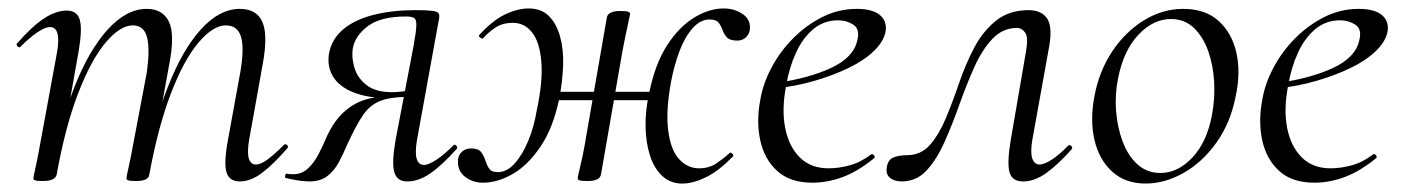

<svg xmlns="http://www.w3.org/2000/svg" viewBox="-20 -420 3316 454"><path d="M547 9Q522 9 515.5 -13Q509 -35 519 -89L548 -248Q558 -305 550 -332.5Q542 -360 514 -360Q484 -360 449.5 -319.5Q415 -279 384.5 -200Q354 -121 333 -7L322 -8Q342 -125 376.5 -213.5Q411 -302 455 -350.5Q499 -399 547 -399Q587 -399 600.5 -368Q614 -337 601 -267L569 -89Q564 -59 568.5 -45Q573 -31 585 -31Q597 -31 613.5 -43.5Q630 -56 651 -77Q655 -81 659 -77Q663 -73 659 -69Q627 -32 600 -11.5Q573 9 547 9ZM82 8Q67 8 63 6.5Q59 5 59 2Q59 -2 64 -24Q69 -46 73 -69L115 -297Q125 -356 98 -356Q87 -356 69 -344Q51 -332 29 -310Q26 -306 21.5 -310.5Q17 -315 21 -318Q55 -357 83.5 -376Q112 -395 138 -395Q162 -395 168.5 -373.5Q175 -352 166 -299L114 -7Q110 8 82 8ZM302 8Q288 8 283.5 6.5Q279 5 279 2Q279 -2 284.5 -26.5Q290 -51 294 -74L327 -248Q335 -305 327.5 -332.5Q320 -360 294 -360Q264 -360 229.5 -319Q195 -278 164.5 -198.5Q134 -119 114 -7L101 -8Q121 -125 155.5 -213Q190 -301 234.5 -350Q279 -399 327 -399Q365 -399 379.5 -368.5Q394 -338 380 -267L333 -7Q331 8 302 8Z M712 9Q701 9 687 7Q673 5 656 1Q653 0 654.5 -5.5Q656 -11 660 -9Q664 -8 673 -8Q693 -8 707.5 -21Q722 -34 733 -55Q744 -76 754 -100Q771 -135 793 -155Q815 -175 841 -183.5Q867 -192 895 -192L900 -188Q850 -188 816 -201.5Q782 -215 767.5 -239Q753 -263 758 -294Q765 -329 792.5 -351.5Q820 -374 864 -385Q908 -396 961 -396Q989 -396 1001.5 -394.5Q1014 -393 1017 -388.5Q1020 -384 1018 -375L966 -89Q956 -30 983 -30Q993 -30 1011.5 -42Q1030 -54 1052 -76Q1055 -80 1059 -75.5Q1063 -71 1060 -68Q1025 -29 997.5 -10Q970 9 943 9Q919 9 912.5 -12.5Q906 -34 915 -87L958 -312Q964 -345 964.5 -359.5Q965 -374 959 -377.5Q953 -381 940 -381Q880 -381 849.5 -358Q819 -335 814 -304Q811 -284 818 -260Q825 -236 846.5 -219Q868 -202 907 -202Q930 -202 954 -208L948 -191Q904 -191 879.5 -181.5Q855 -172 838.5 -148Q822 -124 801 -78Q792 -57 781.5 -37Q771 -17 754.5 -4Q738 9 712 9Z M1122 12Q1097 12 1079 -2.5Q1061 -17 1063 -42Q1064 -54 1072.5 -61.5Q1081 -69 1094 -69Q1111 -69 1117.5 -60.5Q1124 -52 1127.5 -41Q1131 -30 1136.5 -21.5Q1142 -13 1157 -13Q1179 -13 1197.5 -34Q1216 -55 1229.5 -88Q1243 -121 1249 -158Q1264 -228 1260 -274.5Q1256 -321 1238 -343.5Q1220 -366 1193 -366Q1168 -366 1151 -354.5Q1134 -343 1122 -329Q1119 -328 1115 -331.5Q1111 -335 1113 -337Q1145 -372 1174.5 -386Q1204 -400 1230 -400Q1260 -400 1278 -382Q1296 -364 1304.5 -333Q1313 -302 1311.5 -264Q1310 -226 1302 -185Q1288 -118 1258.5 -74Q1229 -30 1193 -9Q1157 12 1122 12ZM1369 8Q1355 8 1350.5 6.5Q1346 5 1346 2Q1346 -2 1352 -26.5Q1358 -51 1362 -74L1415 -379Q1418 -394 1447 -394Q1462 -394 1466 -392Q1470 -390 1470 -388Q1470 -386 1466.5 -370.5Q1463 -355 1459 -335.5Q1455 -316 1452 -300L1401 -7Q1398 8 1369 8ZM1260 -183 1263 -203H1557L1553 -183ZM1596 14Q1567 15 1547 -3Q1527 -21 1517 -52Q1507 -83 1506.5 -121.5Q1506 -160 1515 -200Q1529 -269 1557.5 -313Q1586 -357 1621.5 -378.5Q1657 -400 1691 -400Q1717 -400 1736.5 -386.5Q1756 -373 1753 -349Q1751 -338 1743 -331Q1735 -324 1723 -324Q1706 -324 1699 -331.5Q1692 -339 1688.5 -349Q1685 -359 1679 -366.5Q1673 -374 1658 -374Q1636 -374 1617.5 -353Q1599 -332 1586.5 -298.5Q1574 -265 1567 -228Q1554 -158 1560 -111.5Q1566 -65 1586 -43.5Q1606 -22 1633 -22Q1657 -22 1674.5 -34Q1692 -46 1705 -58Q1707 -61 1711.5 -56.5Q1716 -52 1713 -50Q1681 -17 1651.5 -2Q1622 13 1596 14Z M1901 12Q1848 12 1817.5 -16Q1787 -44 1777.5 -89Q1768 -134 1778 -185Q1784 -222 1804.5 -260.5Q1825 -299 1856 -330Q1887 -361 1925 -380Q1963 -399 2006 -399Q2043 -399 2060.5 -384.5Q2078 -370 2074 -345Q2069 -321 2046 -299Q2023 -277 1987 -259.5Q1951 -242 1906.5 -229Q1862 -216 1814 -211L1816 -224Q1893 -235 1945.5 -259.5Q1998 -284 2007 -324Q2014 -351 1998 -361.5Q1982 -372 1962 -372Q1928 -372 1903 -351Q1878 -330 1862 -295Q1846 -260 1839 -218Q1828 -162 1836.5 -118Q1845 -74 1871 -48Q1897 -22 1939 -22Q1963 -22 1989 -29Q2015 -36 2040 -55Q2043 -57 2046.5 -53Q2050 -49 2047 -46Q2009 -15 1973 -1.5Q1937 12 1901 12Z M2112 9Q2095 9 2084.5 0.5Q2074 -8 2077 -25Q2080 -43 2093.5 -48Q2107 -53 2124 -53Q2158 -53 2179.5 -78Q2201 -103 2217 -141.5Q2233 -180 2248 -224Q2263 -268 2283.5 -307Q2304 -346 2335 -371Q2366 -396 2412 -396Q2442 -396 2455.5 -377Q2469 -358 2461 -311L2421 -89Q2416 -59 2421 -45Q2426 -31 2438 -31Q2449 -31 2467 -42.5Q2485 -54 2505 -75Q2509 -79 2513 -75Q2517 -71 2514 -67Q2481 -30 2453.5 -10.5Q2426 9 2399 9Q2373 9 2367 -13Q2361 -35 2370 -89L2406 -298Q2412 -332 2404 -343Q2396 -354 2385 -354Q2351 -354 2326.5 -328Q2302 -302 2283.5 -260.5Q2265 -219 2248.5 -172.5Q2232 -126 2213.5 -84.5Q2195 -43 2171 -17Q2147 9 2112 9Z M2689 14Q2641 14 2610 -14Q2579 -42 2568 -89Q2557 -136 2568 -193Q2579 -252 2610 -298.5Q2641 -345 2685 -372Q2729 -399 2778 -399Q2830 -399 2861.5 -370.5Q2893 -342 2903.5 -295.5Q2914 -249 2902 -193Q2890 -130 2856.5 -83Q2823 -36 2778.5 -11Q2734 14 2689 14ZM2724 -11Q2765 -11 2799.5 -47.5Q2834 -84 2846 -149Q2853 -186 2851 -225.5Q2849 -265 2837 -299Q2825 -333 2803 -354Q2781 -375 2749 -375Q2707 -375 2672 -338Q2637 -301 2624 -236Q2616 -197 2619 -158Q2622 -119 2634.5 -85.5Q2647 -52 2669.5 -31.5Q2692 -11 2724 -11Z M3088 12Q3035 12 3004.5 -16Q2974 -44 2964.5 -89Q2955 -134 2965 -185Q2971 -222 2991.5 -260.5Q3012 -299 3043 -330Q3074 -361 3112 -380Q3150 -399 3193 -399Q3230 -399 3247.5 -384.5Q3265 -370 3261 -345Q3256 -321 3233 -299Q3210 -277 3174 -259.5Q3138 -242 3093.5 -229Q3049 -216 3001 -211L3003 -224Q3080 -235 3132.5 -259.5Q3185 -284 3194 -324Q3201 -351 3185 -361.5Q3169 -372 3149 -372Q3115 -372 3090 -351Q3065 -330 3049 -295Q3033 -260 3026 -218Q3015 -162 3023.5 -118Q3032 -74 3058 -48Q3084 -22 3126 -22Q3150 -22 3176 -29Q3202 -36 3227 -55Q3230 -57 3233.5 -53Q3237 -49 3234 -46Q3196 -15 3160 -1.5Q3124 12 3088 12Z"/></svg>

Font: Cormorant
Style: Italic
Weight: 400
Italic angle: -10°
Designer: Christian Thalmann (Catharsis Fonts)
Foundry: Catharsis Fonts
Version: Version 4.000